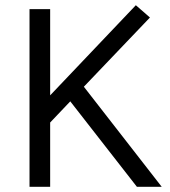

<svg xmlns="http://www.w3.org/2000/svg" viewBox="-20 -715 649 735"><path d="M172 -246V0H93V-680H172V-350L500 -695L554 -648L301 -383L599 0H504L249 -327Z"/></svg>

Font: Catamaran
Style: Regular
Weight: 400
Designer: Pria Ravichandran
Version: Version 1.000;PS 001.000;hotconv 1.0.70;makeotf.lib2.5.58329